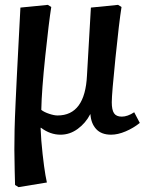

<svg xmlns="http://www.w3.org/2000/svg" viewBox="-20 -540 611 790"><path d="M437 14.2Q397 14.2 375.7 -9Q354.5 -32.2 352.1 -69.8H351.1Q332.5 -33.7 300 -9.8Q267.6 14.2 229 14.2Q186.5 14.2 148.9 -14.2H147Q148.9 37.6 155.3 93.8Q161.6 149.9 167 180.7L172.9 210.9L56.2 230L42 221.2Q42 217.3 40.5 163.8Q39.1 110.4 39.1 76.2Q39.1 37.6 40 -6.6Q41 -50.8 44.2 -118.7Q47.4 -186.5 49.3 -226.1Q51.3 -265.6 56.6 -367.4Q62 -469.2 64 -508.8L176.8 -520L190.9 -511.2Q181.2 -450.7 166.3 -309.3Q151.4 -168 149.9 -87.9Q161.6 -78.6 182.1 -71.8Q202.6 -64.9 216.8 -64.9Q330.1 -64.9 337.9 -230L354 -508.8L465.8 -520L480 -511.2Q470.2 -450.2 455.1 -301.8Q439.9 -153.3 439.9 -119.1Q439.9 -87.9 449.2 -74Q458.5 -60.1 481 -60.1Q504.9 -60.1 532.2 -78.1L555.2 -34.2Q529.3 -13.2 497.1 0.5Q464.8 14.2 437 14.2Z"/></svg>

Font: Literata Book SemiBold
Style: Italic
Weight: 600
Italic angle: -3°
Designer: Latin by Veronika Burian and Jose Scaglione. Greek by Irene Vlachou. Cyrillic by Vera Evstafieva
Foundry: TypeTogether
Version: Version 1.003;PS 001.003;hotconv 1.0.88;makeotf.lib2.5.64775